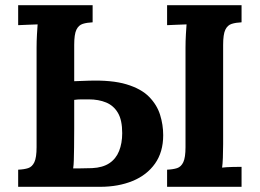

<svg xmlns="http://www.w3.org/2000/svg" viewBox="-20 -720 1001 740"><path d="M50 0V-66Q73 -67 88.5 -72Q104 -77 112.5 -95Q121 -113 121 -153V-536Q121 -563 122.5 -588Q124 -613 125 -626Q109 -625 85 -624.5Q61 -624 50 -623V-700H337V-634Q315 -633 299 -628Q283 -623 274.5 -605.5Q266 -588 266 -547V-407L321 -409Q411 -412 467.5 -395Q524 -378 554.5 -347Q585 -316 597 -277.5Q609 -239 609 -199Q609 -134 577.5 -89.5Q546 -45 491 -22.5Q436 0 366 0ZM262 -71Q274 -71 286.5 -71Q299 -71 311 -71.5Q323 -72 335 -72Q376 -74 401.5 -91Q427 -108 439 -138Q451 -168 451 -207Q451 -257 434.5 -285Q418 -313 389 -325Q360 -337 322 -337Q308 -337 294 -337Q280 -337 266 -335Q266 -270 266 -225Q266 -180 265.5 -150.5Q265 -121 264.5 -102.5Q264 -84 262 -71ZM624 0V-66Q647 -67 662.5 -72Q678 -77 686.5 -95Q695 -113 695 -153V-536Q695 -563 696.5 -588Q698 -613 699 -626Q683 -625 659 -624.5Q635 -624 624 -623V-700H911V-634Q889 -633 873 -628Q857 -623 848.5 -605.5Q840 -588 840 -547V-164Q840 -137 839 -112Q838 -87 836 -74Q852 -76 876.5 -76.5Q901 -77 911 -77V0Z"/></svg>

Font: Lora
Style: Weight 700
Weight: 700
Designer: Olga Karpushina, Alexei Vanyashin (Cyrillic)
Foundry: Cyreal
Version: Version 3.001